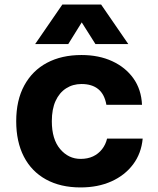

<svg xmlns="http://www.w3.org/2000/svg" viewBox="-20 -809 690 841"><path d="M333 12Q245 12 181.5 -23Q118 -58 84.5 -123Q51 -188 51 -278Q51 -370 86.5 -435Q122 -500 186 -534Q250 -568 337 -568Q413 -568 471.5 -541Q530 -514 564.5 -465.5Q599 -417 602 -350H446Q438 -396 410.5 -418.5Q383 -441 337 -441Q299 -441 269.5 -422Q240 -403 223.5 -367Q207 -331 207 -278Q207 -199 243.5 -156Q280 -113 333 -113Q364 -113 387.5 -124Q411 -135 427 -155.5Q443 -176 449 -202H605Q599 -137 563 -89Q527 -41 468 -14.5Q409 12 333 12ZM134 -616 253 -789H423L542 -616H398L338 -711L279 -616Z"/></svg>

Font: Azeret Mono
Style: Bold
Weight: 700
Designer: Martin Vácha
Foundry: Displaay
Version: Version 1.002